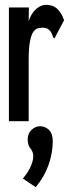

<svg xmlns="http://www.w3.org/2000/svg" viewBox="-20 -502 290 797"><path d="M17 -471H100L99 -414Q110 -448 131 -465.5Q152 -483 173 -482Q203 -481 220 -463Q237 -445 246 -418L211 -352L207 -343L201 -346Q198 -354 195 -362.5Q192 -371 179 -382Q169 -387 158 -387Q148 -387 137.5 -384.5Q127 -382 118.5 -370Q110 -358 104.5 -330.5Q99 -303 99 -252V1H17ZM128 275 75 239Q94 217 106 192Q118 167 118 146Q118 128 106.5 114.5Q95 101 95 76Q95 52 111 37Q127 22 146 22Q168 22 183.5 37.5Q199 53 199 84Q199 134 181 184Q163 234 128 275Z"/></svg>

Font: Inconsolata UltraCondensed Black
Style: Regular
Weight: 900
Width: 1
Monospace: yes
Designer: Raph Levien, Cyreal, Brenton Simpson
Foundry: Raph Levien, Cyreal, Google
Version: Version 3.001; ttfautohint (v1.8.2.53-6de2)